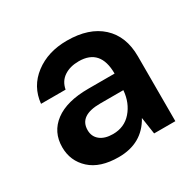

<svg xmlns="http://www.w3.org/2000/svg" viewBox="-121 -651 816 799"><g transform="rotate(-30 287.0 -252.0)"><path d="M235 12Q146 12 98.5 -31.5Q51 -75 51 -141Q51 -214 107 -256Q163 -298 267 -298H393Q393 -417 289 -417Q247 -417 218.5 -398Q190 -379 183 -342H65Q73 -421 135.5 -468.5Q198 -516 289 -516Q395 -516 454 -462Q513 -408 513 -312V0H411L399 -81Q348 12 235 12ZM262 -83Q317 -83 351 -122Q385 -161 390 -218V-220H279Q178 -220 178 -150Q178 -119 200.5 -101Q223 -83 262 -83Z"/></g></svg>

Font: AWOL-DM SemiBold
Style: Regular
Weight: 600
Designer: Colophon Foundry, Jonny Pinhorn, Mikhail Sharanda
Foundry: Colophon Foundry
Version: Version 1.000;Glyphs 3.2.3 (3260)